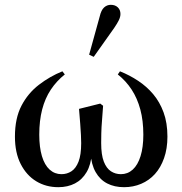

<svg xmlns="http://www.w3.org/2000/svg" viewBox="-20 -764 757 797"><path d="M222 13Q171 13 130.5 -11.5Q90 -36 66 -83Q42 -130 42 -197Q42 -273 69 -325Q96 -377 141.5 -412Q187 -447 239 -468L249 -455Q215 -428 191 -392Q167 -356 155 -309.5Q143 -263 143 -205Q143 -153 154 -116Q165 -79 186 -60Q207 -41 235 -41Q258 -41 276.5 -53Q295 -65 306 -93Q317 -121 317 -170Q317 -184 316 -203.5Q315 -223 313 -250Q311 -277 308 -312L396 -334L408 -325Q406 -294 403.5 -264.5Q401 -235 400.5 -210.5Q400 -186 400 -170Q400 -121 411 -93Q422 -65 440.5 -53Q459 -41 482 -41Q510 -41 531 -60Q552 -79 563.5 -116Q575 -153 575 -205Q575 -263 562.5 -309.5Q550 -356 526.5 -392Q503 -428 469 -455L478 -468Q518 -452 553.5 -428.5Q589 -405 616 -373Q643 -341 659 -297.5Q675 -254 675 -197Q675 -147 661 -107.5Q647 -68 623 -41.5Q599 -15 566 -1Q533 13 495 13Q455 13 425 -2.5Q395 -18 377 -49.5Q359 -81 356 -128H361Q358 -81 339.5 -49.5Q321 -18 291 -2.5Q261 13 222 13ZM350 -537 394 -696Q400 -722 412 -733Q424 -744 440 -744Q458 -744 469 -733.5Q480 -723 480 -706Q480 -694 473.5 -680.5Q467 -667 454 -648L369 -528Z"/></svg>

Font: Source Serif 4 60pt SemiBold
Style: Regular
Weight: 600
Version: Version 4.004;hotconv 1.0.116;makeotfexe 2.5.65601